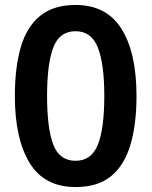

<svg xmlns="http://www.w3.org/2000/svg" viewBox="-20 -745 612 775"><path d="M531 -357Q531 -243 506.5 -160.5Q482 -78 428.5 -34Q375 10 285 10Q159 10 99.5 -87.5Q40 -185 40 -357Q40 -473 64 -555Q88 -637 142 -681Q196 -725 285 -725Q410 -725 470.5 -628.5Q531 -532 531 -357ZM170 -358Q170 -227 195 -161.5Q220 -96 285 -96Q349 -96 375 -161Q401 -226 401 -358Q401 -487 375 -553Q349 -619 285 -619Q220 -619 195 -553Q170 -487 170 -358Z"/></svg>

Font: Noto Sans Adlam SemiBold
Style: Regular
Weight: 600
Version: Version 3.001